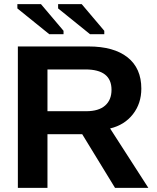

<svg xmlns="http://www.w3.org/2000/svg" viewBox="-20 -914 762 934"><path d="M210.9 -261.2V0H66.9V-688H410.6Q533.7 -688 600.6 -635Q667.5 -582 667.5 -482.9Q667.5 -410.6 626.5 -358.2Q585.4 -305.7 515.6 -289.1L701.7 0H539.6L379.9 -261.2ZM522.5 -477.1Q522.5 -576.2 395.5 -576.2H210.9V-373H399.4Q460 -373 491.2 -400.4Q522.5 -427.7 522.5 -477.1ZM418 -747.6 262.7 -873V-894H377.4L487.3 -764.2V-747.6ZM219.7 -747.6 64.5 -873V-894H179.2L289.1 -764.2V-747.6Z"/></svg>

Font: Arimo
Style: Bold
Weight: 700
Designer: Steve Matteson
Foundry: Monotype Imaging Inc.
Version: Version 1.33